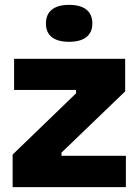

<svg xmlns="http://www.w3.org/2000/svg" viewBox="-20 -770 570 790"><path d="M32 0V-134L293 -386V-400H38V-528H495V-394L233 -142V-129H498V0ZM264 -598Q218 -598 193.5 -617Q169 -636 169 -673Q169 -711 193.5 -730.5Q218 -750 264 -750Q311 -750 335.5 -730.5Q360 -711 360 -673Q360 -637 335.5 -617.5Q311 -598 264 -598Z"/></svg>

Font: Bricolage Grotesque 24pt ExtraBold
Style: Regular
Weight: 800
Designer: Mathieu Triay
Foundry: Atelier Triay
Version: Version 1.001;gftools[0.9.33.dev8+g029e19f]